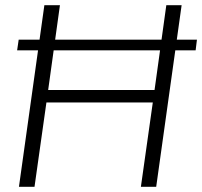

<svg xmlns="http://www.w3.org/2000/svg" viewBox="-20 -720 779 740"><path d="M151 -700H211L162 -347L151 -373H587L572 -347L621 -700H680L582 0H523L573 -354L580 -325H144L163 -354L113 0H53ZM739 -567 734 -526H46L52 -567Z"/></svg>

Font: Pathway Extreme 28pt ExtraLight
Style: Italic
Weight: 250
Italic angle: -8°
Designer: Eduardo Rodriguez Tunni
Foundry: Eduardo Rodriguez Tunni
Version: Version 1.001;gftools[0.9.26]